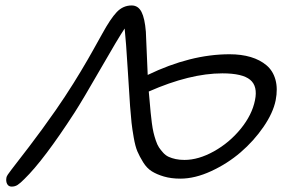

<svg xmlns="http://www.w3.org/2000/svg" viewBox="-20 -711 1064 707"><path d="M644 -53.2Q610.4 -53.2 583.7 -61Q557.1 -68.8 538.8 -80.3Q520.5 -91.8 507.1 -113.5Q493.7 -135.3 485.8 -153.8Q478 -172.4 472.4 -204.6Q466.8 -236.8 464.4 -259Q461.9 -281.2 459 -319.8Q457.5 -335.9 450.7 -449.5Q443.8 -563 439 -606Q415 -570.3 349.9 -456.8Q284.7 -343.3 254.9 -296.9Q141.1 -121.1 69.8 -51.8Q54.2 -36.1 44.7 -30Q35.2 -23.9 22.9 -23.9Q11.2 -23.9 6.1 -33.9Q1 -43.9 3.9 -58.1Q4.9 -64.5 22.9 -87.4Q41 -110.4 87.6 -171.4Q134.3 -232.4 185.1 -305.2Q202.1 -330.1 218.8 -355Q235.4 -379.9 250.5 -404.3Q265.6 -428.7 277.3 -448Q289.1 -467.3 302.5 -490.7Q315.9 -514.2 322.8 -526.4Q329.6 -538.6 341.6 -560.1Q353.5 -581.5 356 -585.9Q386.7 -642.1 409.9 -666.5Q433.1 -690.9 464.8 -690.9Q488.8 -690.9 501 -667.2Q513.2 -643.6 517.1 -594.2Q522.9 -459.5 523.9 -435.1Q681.6 -511.2 825.2 -511.2Q868.7 -511.2 903.1 -501Q937.5 -490.7 961.4 -470.5Q985.4 -450.2 994.4 -417.2Q1003.4 -384.3 995.1 -341.8Q985.8 -295.4 950.2 -243.7Q914.6 -191.9 866 -150.1Q817.4 -108.4 757.6 -80.8Q697.8 -53.2 644 -53.2ZM530.8 -340.8Q533.2 -314 534.7 -297.1Q536.1 -280.3 539.1 -258.5Q542 -236.8 545.2 -223.4Q548.3 -210 553.7 -193.8Q559.1 -177.7 565.4 -168.2Q571.8 -158.7 580.8 -148.7Q589.8 -138.7 601.1 -133.5Q612.3 -128.4 627 -125.2Q641.6 -122.1 659.2 -122.1Q710.9 -122.1 767.8 -153.8Q824.7 -185.5 866.5 -236.8Q908.2 -288.1 918.9 -341.8Q929.7 -393.6 901.1 -417.2Q872.6 -440.9 798.8 -440.9Q679.7 -440.9 527.8 -374Q529.8 -349.6 530.8 -340.8Z"/></svg>

Font: Shantell Sans Irregular Bouncy
Style: Italic
Weight: 300
Italic angle: -11.31°
Designer: Stephen Nixon, Anya Danilova, Shantell Martin
Foundry: Arrow Type
Version: Version 1.006;[9816181b4]